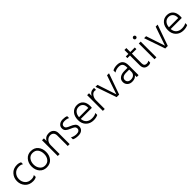

<svg xmlns="http://www.w3.org/2000/svg" viewBox="504 -2538 4376 4376"><g transform="rotate(-45 2692.5 -350.0)"><path d="M417 -17Q374 12 306 12Q183 12 114 -65.5Q45 -143 45 -252Q45 -358 115.5 -437Q186 -516 306 -516Q368 -516 417 -489V-427Q372 -457 312 -457Q219 -457 164 -396.5Q109 -336 109 -251Q109 -165 162 -106Q215 -47 313 -47Q374 -47 417 -79Z M988 -251Q988 -138 924.5 -64.5Q861 9 750 9Q643 9 580 -65Q517 -139 517 -251Q517 -362 582 -438Q647 -514 750 -514Q863 -514 925.5 -439.5Q988 -365 988 -251ZM581 -251Q581 -168 627.5 -108.5Q674 -49 750 -49Q833 -49 878.5 -107.5Q924 -166 924 -251Q924 -339 881 -397.5Q838 -456 750 -456Q671 -456 626 -396Q581 -336 581 -251Z M1492 0H1431V-335Q1431 -394 1401 -425Q1371 -456 1322 -456Q1260 -456 1215 -408.5Q1170 -361 1170 -280V0H1109V-507H1170V-420Q1217 -515 1331 -515Q1404 -515 1448 -470Q1492 -425 1492 -354Z M1933 -130Q1933 -67 1889.5 -30.5Q1846 6 1770 6Q1678 6 1622 -24V-87Q1689 -49 1766 -49Q1817 -49 1843.5 -70Q1870 -91 1870 -125Q1870 -165 1842.5 -187Q1815 -209 1752 -234Q1691 -258 1655 -290Q1619 -322 1619 -378Q1619 -439 1664 -475.5Q1709 -512 1777 -512Q1859 -512 1903 -489V-428Q1856 -455 1776 -455Q1732 -455 1706.5 -434.5Q1681 -414 1681 -381Q1681 -361 1688.5 -346Q1696 -331 1714.5 -318.5Q1733 -306 1746 -300Q1759 -294 1788 -282Q1858 -254 1895.5 -220.5Q1933 -187 1933 -130Z M2407 -25Q2347 5 2267 5Q2154 5 2083.5 -65.5Q2013 -136 2013 -251Q2013 -373 2075 -443Q2137 -513 2236 -513Q2329 -513 2384 -452Q2439 -391 2439 -280Q2439 -246 2435 -226H2077Q2084 -142 2135 -97.5Q2186 -53 2270 -53Q2356 -53 2407 -87ZM2234 -456Q2170 -456 2127 -411Q2084 -366 2077 -282H2376V-305Q2376 -374 2337.5 -415Q2299 -456 2234 -456Z M2624 0H2563V-507H2624V-421Q2666 -513 2766 -513Q2773 -513 2791 -511V-449Q2771 -455 2751 -455Q2697 -455 2660.5 -401.5Q2624 -348 2624 -283Z M3088 0H3006L2831 -507H2895L2966 -294L3047 -49Q3057 -86 3130 -294L3204 -507H3268Z M3521 -51Q3581 -51 3617 -84Q3653 -117 3653 -168V-241H3554Q3483 -241 3448 -213.5Q3413 -186 3413 -145Q3413 -103 3440.5 -77Q3468 -51 3521 -51ZM3653 -59Q3611 5 3507 5Q3437 5 3392.5 -36.5Q3348 -78 3348 -143Q3348 -216 3404.5 -256.5Q3461 -297 3554 -297H3653V-320Q3653 -388 3624 -422.5Q3595 -457 3527 -457Q3448 -457 3385 -414V-480Q3443 -515 3528 -515Q3714 -515 3714 -320V0H3653Z M4103 -14Q4074 5 4036 5Q3892 5 3892 -143V-455H3809V-507H3892V-634H3954V-507H4099V-455H3954V-140Q3954 -53 4035 -53Q4075 -53 4103 -76Z M4289 0H4228V-507H4289ZM4288.5 -699.5Q4301 -687 4301 -669Q4301 -651 4288.5 -639Q4276 -627 4258 -627Q4240 -627 4228 -639Q4216 -651 4216 -669Q4216 -687 4228 -699.5Q4240 -712 4258 -712Q4276 -712 4288.5 -699.5Z M4656 0H4574L4399 -507H4463L4534 -294L4615 -49Q4625 -86 4698 -294L4772 -507H4836Z M5305 -25Q5245 5 5165 5Q5052 5 4981.5 -65.5Q4911 -136 4911 -251Q4911 -373 4973 -443Q5035 -513 5134 -513Q5227 -513 5282 -452Q5337 -391 5337 -280Q5337 -246 5333 -226H4975Q4982 -142 5033 -97.5Q5084 -53 5168 -53Q5254 -53 5305 -87ZM5132 -456Q5068 -456 5025 -411Q4982 -366 4975 -282H5274V-305Q5274 -374 5235.5 -415Q5197 -456 5132 -456Z"/></g></svg>

Font: Hind Siliguri Light
Style: Regular
Weight: 300
Designer: Jyotish Sonowal
Foundry: Indian Type Foundry
Version: Version 1.001;PS 1.0;hotconv 1.0.86;makeotf.lib2.5.63406; tt